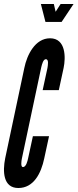

<svg xmlns="http://www.w3.org/2000/svg" viewBox="-35 -935 389 963"><path d="M274 -825 334 -915H269L244 -876L235 -915H170L193 -825ZM130 -252 106 -141C103 -127 96 -97 80 -97C68 -97 72 -127 75 -141L172 -598C176 -614 182 -638 195 -638C211 -638 205 -607 203 -594L179 -483H260L284 -594C295 -646 296 -743 216 -743C141 -743 100 -659 87 -594L-9 -141C-22 -76 -20 8 57 8C133 8 171 -64 187 -141L211 -252Z"/></svg>

Font: League Gothic Condensed Italic
Style: Regular
Weight: 400
Width: 3
Designer: Tyler Finck
Foundry: The League of Moveable Type
Version: Version 1.001;PS 001.001;hotconv 1.0.56;makeotf.lib2.0.21325